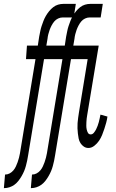

<svg xmlns="http://www.w3.org/2000/svg" viewBox="-76 -755 596 990"><path d="M-56 215 -50 145H-49Q-37 145 -26 139Q-15 133 -7 123.5Q1 114 6 103Q11 92 15 81Q19 70 22 58Q25 46 27 35L107 -450H58L63 -520H119L126 -566Q129 -580 131.5 -593.5Q134 -607 138.5 -620.5Q143 -634 148 -647Q153 -660 160.5 -673Q168 -686 177.5 -697.5Q187 -709 198.5 -718Q210 -727 223.5 -731Q237 -735 251 -735H315L304 -665H247Q235 -665 223.5 -659.5Q212 -654 204 -644.5Q196 -635 190 -623.5Q184 -612 180 -601Q176 -590 173 -578Q170 -566 169 -555L163 -520H250L245 -450H151L69 46Q67 60 64 73.5Q61 87 57.5 100.5Q54 114 48.5 127Q43 140 35.5 153Q28 166 19 177.5Q10 189 -1.5 197.5Q-13 206 -27 210.5Q-41 215 -54 215ZM83 215 89 145H90Q102 145 113 139Q124 133 132 123.5Q140 114 145 103Q150 92 154 81Q158 70 161 58Q164 46 166 35L246 -450H197L202 -520H258L265 -566Q268 -580 270.5 -593.5Q273 -607 277.5 -620.5Q282 -634 287 -647Q292 -660 299.5 -673Q307 -686 316.5 -697.5Q326 -709 337.5 -718Q349 -727 362.5 -731Q376 -735 390 -735H454L443 -665H386Q374 -665 362.5 -659.5Q351 -654 343 -644.5Q335 -635 329 -623.5Q323 -612 319 -601Q315 -590 312 -578Q309 -566 308 -555L302 -520H389L384 -450H290L208 46Q206 60 203 73.5Q200 87 196.5 100.5Q193 114 187.5 127Q182 140 174.5 153Q167 166 158 177.5Q149 189 137.5 197.5Q126 206 112 210.5Q98 215 85 215ZM380 8Q367 8 356.5 1Q346 -6 339 -17Q332 -28 329.5 -41Q327 -54 325.5 -67Q324 -80 323.5 -93.5Q323 -107 324 -120.5Q325 -134 327 -148Q329 -162 331 -175L376 -450H323L329 -520H433L374 -164Q372 -154 371 -144.5Q370 -135 369.5 -125.5Q369 -116 369 -106.5Q369 -97 371 -87.5Q373 -78 377.5 -70Q382 -62 392 -62Q401 -62 408 -70.5Q415 -79 419.5 -88Q424 -97 427.5 -106.5Q431 -116 433.5 -125.5Q436 -135 438 -144.5Q440 -154 442 -164L478 -154Q476 -138 471.5 -122Q467 -106 462 -90.5Q457 -75 450.5 -59Q444 -43 434.5 -29Q425 -15 410.5 -3.5Q396 8 380 8Z"/></svg>

Font: Iosevka Term Curly
Style: Italic
Weight: 400
Italic angle: -9°
Designer: Belleve Invis
Foundry: Belleve Invis
Version: Version 32.3.0